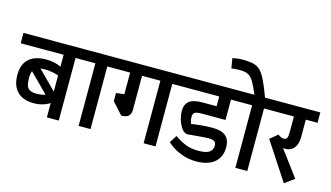

<svg xmlns="http://www.w3.org/2000/svg" viewBox="-109 -1226 2755 1597"><g transform="rotate(15 1269.0 -427.0)"><path d="M557.6 -539.1H462.9V0H360.4V-123.5Q331.5 -104.5 295.4 -94.7Q259.3 -85 220.2 -85Q164.6 -85 122.3 -105.5Q80.1 -126 55.9 -168.9Q31.7 -211.9 31.7 -277.3Q31.7 -370.1 83.3 -417Q134.8 -463.9 232.4 -463.9Q305.2 -463.9 360.4 -436.5V-539.1H-9.3V-628.4H557.6ZM204.1 -378.9 360.4 -222.2V-360.8Q302.2 -381.3 242.7 -381.3Q218.3 -381.3 204.1 -378.9ZM224.1 -167.5Q269 -167.5 300.8 -179.7L141.6 -339.4Q131.8 -316.9 131.8 -276.4Q131.8 -236.8 140.1 -213.4Q148.4 -189.9 168.5 -178.7Q188.5 -167.5 224.1 -167.5Z M831.5 -539.1H736.3V0H633.8V-539.1H539.1V-628.4H831.5Z M1391.1 -539.1H1295.9V-0.5H1193.4V-539.1H1035.6V-247.1Q1035.6 -212.9 1018.3 -193.8Q1001 -174.8 953.6 -174.3L863.3 -274.9V-344.7L933.1 -353V-539.1H813V-628.4H1391.1Z M1521.5 -314.9Q1521.5 -299.3 1524.9 -284.2Q1528.3 -269 1533.2 -257.8Q1563.5 -263.2 1616.5 -268.1Q1669.4 -272.9 1708.5 -272.9Q1754.9 -272.9 1788.8 -263.2Q1822.8 -253.4 1844.2 -225.1Q1865.7 -196.8 1865.7 -144Q1865.7 -87.4 1840.1 -47.9Q1814.5 -8.3 1767.1 12.2Q1719.7 32.7 1655.3 32.7Q1581.1 32.7 1513.4 5.1Q1445.8 -22.5 1401.9 -65.9L1441.9 -129.4Q1491.7 -94.7 1538.3 -76.2Q1585 -57.6 1648.4 -57.6Q1717.8 -57.6 1744.1 -78.6Q1770.5 -99.6 1771 -132.8Q1771 -157.2 1756.6 -168.7Q1742.2 -180.2 1703.1 -180.2Q1671.9 -180.2 1563 -169.9Q1529.8 -166.5 1526.9 -166.5Q1510.7 -166.5 1494.1 -178.7Q1477.1 -191.9 1462.4 -218.8Q1447.8 -245.6 1439 -278.6Q1430.2 -311.5 1430.2 -342.8Q1430.2 -397.9 1463.9 -426.3Q1497.6 -454.6 1576.2 -455.1H1700.2V-539.1H1373V-628.4H1907.2V-539.1H1801.3V-363.8H1594.2Q1564.9 -363.8 1549.3 -359.1Q1533.7 -354.5 1527.6 -344Q1521.5 -333.5 1521.5 -314.9Z M2181.2 -539.1H2085.9V0H1983.4V-539.1H1888.7V-628.4H2181.2ZM1985.8 -613.3Q1951.2 -696.3 1929.9 -732.2Q1908.7 -768.1 1881.6 -782Q1854.5 -795.9 1805.2 -795.9Q1783.7 -795.9 1762.5 -793.5Q1741.2 -791 1737.3 -790.5L1723.1 -875.5Q1767.6 -885.7 1804.7 -885.7Q1885.3 -885.7 1924.6 -869.9Q1963.9 -854 1995.1 -801.3Q2026.4 -748.5 2072.8 -622.1L1994.6 -592.8Z M2345.7 -260.7Q2334.5 -260.7 2323.2 -263.2L2488.3 -41L2405.8 19L2192.9 -306.2L2258.8 -360.8Q2272.5 -349.1 2284.4 -344Q2296.4 -338.9 2308.6 -338.9Q2326.7 -338.9 2335 -352.1Q2343.3 -365.2 2343.3 -392.1V-539.1H2162.6V-628.4H2546.9V-539.1H2445.8V-389.2Q2445.8 -347.2 2432.6 -318.4Q2419.4 -289.6 2396.7 -275.1Q2374 -260.7 2345.7 -260.7Z"/></g></svg>

Font: Varta
Style: Bold
Weight: 700
Designer: Joana Correia, Viktoriya Grabowska, Eben Sorkin
Foundry: Sorkin Type
Version: Version 1.002; ttfautohint (v1.3) -l 8 -r 24 -G 200 -x 12 -H